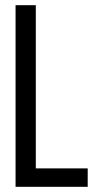

<svg xmlns="http://www.w3.org/2000/svg" viewBox="-20 -720 377 740"><path d="M318 0H40V-700H118V-71H318Z"/></svg>

Font: TypoPRO Bebas Neue
Style: Regular
Weight: 400
Designer: Ryoichi Tsunekawa
Foundry: Ryoichi Tsunekawa
Version: Version 001.003